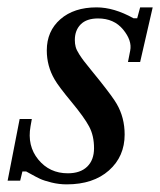

<svg xmlns="http://www.w3.org/2000/svg" viewBox="-30 -478 424 508"><path d="M340.8 -314H308.6L314.5 -344.2Q319.8 -370.6 295.7 -399.9Q271.5 -429.2 229.5 -429.2Q199.2 -429.2 183.6 -413.6Q168 -397.9 168 -372.1Q168 -362.3 170.2 -354Q172.4 -345.7 179.4 -334.7Q186.5 -323.7 191.9 -316.7Q197.3 -309.6 211.2 -292.5Q225.1 -275.4 233.4 -265.1Q269.5 -219.7 278.8 -203.1Q299.8 -167 299.8 -122.1Q299.8 -64 258.3 -27.1Q216.8 9.8 146.5 9.8Q126 9.8 106.2 4.9Q86.4 0 75.9 -4.9Q65.4 -9.8 52.5 -17.1Q39.6 -24.4 39.1 -24.4H29.3L23.4 0H-9.8L22 -163.1H54.2L50.8 -144Q41.5 -92.3 71.3 -55.9Q101.1 -19.5 149.4 -19.5Q182.6 -19.5 200.7 -37.1Q218.8 -54.7 218.8 -85.9Q218.8 -119.1 205.8 -143.3Q192.9 -167.5 160.2 -207Q124.5 -250 114.3 -268.1Q93.8 -303.2 93.8 -344.7Q93.8 -395.5 129.6 -427Q165.5 -458.5 225.6 -458.5Q271.5 -458.5 323.2 -429.7H333L340.8 -458.5H374Z"/></svg>

Font: Happy Times at the IKOB Italic
Style: Regular
Weight: 400
Designer: Lucas Le Bihan
Foundry: Lucas Le Bihan
Version: Version 1.000;PS 1.0;hotconv 1.0.88;makeotf.lib2.5.647800